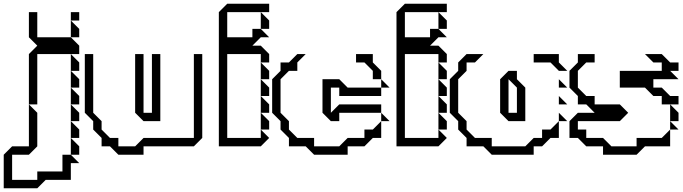

<svg xmlns="http://www.w3.org/2000/svg" viewBox="-110 -785 3665 1030"><path d="M270 -675V-720H315V-675ZM270 -585V-675L315 -630V-585ZM270 -405V-495L315 -450V-405ZM270 -315V-405L315 -360V-315ZM45 -225V-495L90 -540L45 -585V-720H90V-585H270L315 -540V-495H90V-225ZM270 -225V-315L315 -270V-225ZM270 -135V-225L315 -180V-135ZM270 -45V-135L315 -90V-45ZM270 -45 315 0V45H270ZM45 0V-225L90 -180V0L45 45H-45V180H90V135H225V45H270L315 90H270V180H135L90 225H-90V45L-45 0Z M615 -180V-495H660V-180H705V-495H750V-135H660ZM435 0V-45L390 -90V-135L345 -180V-495H390V-180L435 -135V-90L480 -45H525V0H615L660 -45H930V-495H975V-45L930 0H660V45H525L480 0Z M1289 -630V-720L1334 -675V-630ZM1289 -360V-450L1334 -405V-360ZM1289 -270V-360L1334 -315V-270ZM1289 -180V-270L1334 -225V-180ZM1289 -90V-180L1334 -135V-90ZM1064 0V-720L1109 -765H1334V-720H1109V-585H1244V-630H1289L1334 -585H1289L1244 -540H1289L1334 -495V-450H1289V-495H1109V-45H1289V-90L1334 -45L1289 0Z M1800 -450V-495H1890V-450L1935 -405V-360H1890V-405L1845 -450ZM1935 -315V-360L1980 -315ZM1620 -180V-360H1710L1755 -315H1935V-270H1710V-315H1665V-180L1710 -225H1935V-180H1710V-135H1665ZM1440 0V-45L1395 -90V-135L1350 -180V-360L1395 -405V-450H1440L1485 -495H1530L1485 -450V-405H1440L1395 -360V-180L1440 -135V-90L1485 -45H1575V0H1710L1755 -45H1845V-90H1890L1935 -135V-45H1890L1845 0H1755V45H1575L1530 0ZM1935 -135V-180L1980 -135Z M2242 -630V-720L2287 -675V-630ZM2242 -360V-450L2287 -405V-360ZM2242 -270V-360L2287 -315V-270ZM2242 -180V-270L2287 -225V-180ZM2242 -90V-180L2287 -135V-90ZM2017 0V-720L2062 -765H2287V-720H2062V-585H2197V-630H2242L2287 -585H2242L2197 -540H2242L2287 -495V-450H2242V-495H2062V-45H2242V-90L2287 -45L2242 0Z M2753 -450V-495H2888V-450L2933 -405H2888L2843 -450ZM2888 -315V-360L2933 -315ZM2663 -180V-315L2618 -360V-180ZM2393 0V-45L2348 -90V-135L2303 -180V-360L2348 -405V-450L2393 -495H2483L2438 -450H2393V-405L2348 -360V-180L2393 -135V-90L2438 -45H2528V0H2708L2753 -45H2798V-90H2843L2888 -135V-45H2843L2798 0H2753V45H2528L2483 0ZM2888 -225V-270L2933 -225ZM2888 -135V-180L2933 -135ZM2573 -180V-360L2618 -405H2663V-360L2708 -315V-135H2618Z M3215 -315V-405H3440V-450H3395L3350 -495H3440L3485 -450H3530V-405H3485L3530 -360H3395V-315H3440L3485 -270H3530V-225H3440V-270H3395L3350 -315ZM3485 -135V-225L3530 -180V-135ZM3485 -90V-135L3530 -90ZM2945 -45V-135L2990 -180H3080L3035 -225H2990V-270L2945 -315V-405L2990 -450V-495H3080V-450H3035L2990 -405V-315L3035 -270H3080V-225H3215L3260 -180L3215 -135H2990V-90H3035V-45H3125L3170 0H3305V-45H3440L3485 -90V0H3350L3305 45H3125V0H3035L2990 -45Z"/></svg>

Font: Rubik Iso
Style: Regular
Weight: 400
Designer: Hubert and Fischer, NaN
Foundry: Hubert and Fischer, NaN
Version: Version 2.200